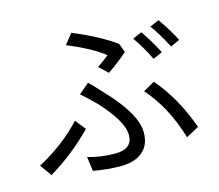

<svg xmlns="http://www.w3.org/2000/svg" viewBox="-110 -901 1219 1071"><g transform="rotate(-15 500.0 -366.0)"><path d="M764 -663Q805 -604 846 -526L792 -502Q752 -583 711 -640ZM874 -703Q929 -625 957 -567L904 -543Q861 -627 821 -680ZM481 -538Q518 -563 549 -588Q478 -645 339 -702L386 -761Q536 -699 628 -632L647 -580Q592 -532 531 -491ZM292 -69Q364 -47 450 -47Q549 -47 549 -128Q549 -208 423 -343Q389 -377 344 -417L404 -468Q422 -451 476 -392Q633 -228 633 -120Q633 -38 575 0Q531 29 463 29Q384 29 303 14ZM859 -31Q804 -217 694 -341L760 -378Q869 -252 933 -71ZM326 -222Q209 -103 74 -23L26 -90Q174 -169 279 -282Z"/></g></svg>

Font: 思源黑体R
Style: Regular
Weight: 400
Designer: Ryoko NISHIZUKA  (kana & ideographs); Paul D. Hunt (Latin, Greek & Cyrillic); Wenlong ZHANG  (bopomofo); Sandoll Communi
Foundry: Adobe Systems Incorporated
Version: Version 1.00 June 24, 2014, initial release